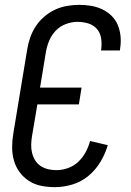

<svg xmlns="http://www.w3.org/2000/svg" viewBox="-20 -763 540 791"><path d="M206 8Q177 8 149.5 2.5Q122 -3 99.5 -17.5Q77 -32 61 -53.5Q45 -75 37.5 -101.5Q30 -128 30 -156.5Q30 -185 35 -214L92 -559Q96 -584 104.5 -608.5Q113 -633 127.5 -655Q142 -677 162.5 -694.5Q183 -712 206.5 -723Q230 -734 255.5 -738.5Q281 -743 306 -743Q331 -743 355 -739Q379 -735 400.5 -725Q422 -715 439 -698.5Q456 -682 465 -660.5Q474 -639 476.5 -614.5Q479 -590 475 -564L474 -555H396L397 -561Q400 -584 396.5 -606Q393 -628 379 -644Q365 -660 343.5 -666.5Q322 -673 299 -673Q276 -673 251.5 -664Q227 -655 209.5 -636.5Q192 -618 182.5 -595Q173 -572 169 -548L145 -402H316L305 -333H134L112 -203Q109 -185 108.5 -167.5Q108 -150 112 -133.5Q116 -117 124.5 -103Q133 -89 147 -79.5Q161 -70 178 -66Q195 -62 212 -62Q236 -62 260 -70.5Q284 -79 302.5 -96.5Q321 -114 333 -136.5Q345 -159 351 -182L424 -165Q414 -130 394 -96.5Q374 -63 344.5 -38.5Q315 -14 278.5 -3Q242 8 206 8Z"/></svg>

Font: Iosevka Fixed
Style: Italic
Weight: 400
Italic angle: -9°
Monospace: yes
Designer: Belleve Invis
Foundry: Belleve Invis
Version: Version 33.2.4